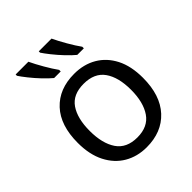

<svg xmlns="http://www.w3.org/2000/svg" viewBox="-214 -895 1033 1033"><g transform="rotate(-45 302.5 -378.0)"><path d="M551 -269Q551 -136 483.5 -63Q416 10 301 10Q230 10 174.5 -22.5Q119 -55 87 -117.5Q55 -180 55 -269Q55 -402 122 -474Q189 -546 304 -546Q377 -546 432.5 -513.5Q488 -481 519.5 -419.5Q551 -358 551 -269ZM146 -269Q146 -174 183.5 -118.5Q221 -63 303 -63Q384 -63 422 -118.5Q460 -174 460 -269Q460 -364 422 -418Q384 -472 302 -472Q220 -472 183 -418Q146 -364 146 -269ZM352 -766Q368 -732 392.5 -689.5Q417 -647 438 -618V-606H388Q366 -624 339 -652.5Q312 -681 289 -710Q266 -739 255 -756V-766ZM176 -766Q192 -732 216.5 -689.5Q241 -647 262 -618V-606H212Q190 -624 163 -652.5Q136 -681 113 -710Q90 -739 79 -756V-766Z"/></g></svg>

Font: Go Noto Kurrent-Regular
Style: Regular
Weight: 400
Designer: Monotype Design Team
Foundry: Monotype Imaging Inc.
Version: Version 2.012; ttfautohint (v1.8.4.7-5d5b)